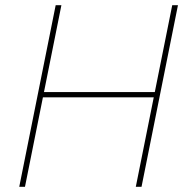

<svg xmlns="http://www.w3.org/2000/svg" viewBox="-20 -718 720 738"><path d="M502 0 571 -344H145L76 0H54L194 -698H216L149 -364H575L642 -698H664L524 0Z"/></svg>

Font: IBM Plex Sans Thin
Style: Italic
Weight: 100
Italic angle: -11.31°
Designer: Mike Abbink, Paul van der Laan, Pieter van Rosmalen
Foundry: Bold Monday
Version: Version 3.0